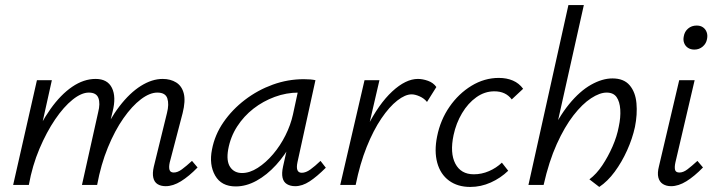

<svg xmlns="http://www.w3.org/2000/svg" viewBox="-20 -731 2830 759"><path d="M635 5Q616 5 603 -3Q590 -11 586 -28.5Q582 -46 588 -72L640 -284Q649 -319 641.5 -342Q634 -365 602 -365Q572 -365 537 -338.5Q502 -312 468 -263.5Q434 -215 406.5 -148Q379 -81 364 0H320Q343 -101 377 -179Q411 -257 452 -310.5Q493 -364 537 -391.5Q581 -419 623 -419Q654 -419 676.5 -405Q699 -391 706.5 -361.5Q714 -332 702 -284L651 -89Q647 -71 650 -60Q653 -49 667 -49Q682 -49 699 -61.5Q716 -74 739 -95L761 -69Q727 -34 695.5 -14.5Q664 5 635 5ZM32 0 126 -414H185L93 0ZM54 0Q74 -90 106.5 -166.5Q139 -243 179.5 -300Q220 -357 265.5 -388Q311 -419 358 -419Q405 -419 422.5 -383.5Q440 -348 425 -289L355 0H304L368 -287Q377 -322 369 -343.5Q361 -365 331 -365Q302 -365 267 -337Q232 -309 198 -259Q164 -209 136 -143Q108 -77 94 0Z M912 6Q855 6 830.5 -37Q806 -80 818 -140Q829 -198 863.5 -248Q898 -298 948.5 -336.5Q999 -375 1058.5 -396.5Q1118 -418 1181 -418Q1196 -418 1207 -417Q1218 -416 1227 -414L1156 -90Q1147 -48 1173 -48Q1189 -48 1207 -61Q1225 -74 1247 -95L1268 -68Q1233 -33 1204 -14Q1175 5 1147 5Q1128 5 1114.5 -3Q1101 -11 1097 -28.5Q1093 -46 1099 -73L1137 -243L1174 -277Q1162 -221 1135 -170Q1108 -119 1071.5 -79Q1035 -39 994 -16.5Q953 6 912 6ZM937 -47Q967 -47 999 -67.5Q1031 -88 1059.5 -121.5Q1088 -155 1108.5 -196Q1129 -237 1138 -278L1162 -389L1195 -362Q1188 -364 1179 -364.5Q1170 -365 1161 -365Q1112 -365 1066 -348Q1020 -331 982 -301.5Q944 -272 917.5 -231Q891 -190 882 -140Q874 -94 890 -70.5Q906 -47 937 -47Z M1353 0Q1383 -133 1430 -226.5Q1477 -320 1530.5 -369.5Q1584 -419 1632 -419Q1651 -419 1672 -411.5Q1693 -404 1705 -387L1668 -328Q1657 -342 1639 -350Q1621 -358 1607 -358Q1582 -358 1550.5 -333.5Q1519 -309 1487.5 -262.5Q1456 -216 1429.5 -150Q1403 -84 1386 0ZM1325 0 1421 -414H1480L1384 0Z M1839 8Q1789 8 1755 -17Q1721 -42 1708.5 -87.5Q1696 -133 1708 -192Q1721 -257 1757 -309Q1793 -361 1844 -392Q1895 -423 1952 -423Q1983 -423 2007.5 -412.5Q2032 -402 2048 -380L2003 -338Q1991 -354 1974 -362Q1957 -370 1934 -370Q1896 -370 1863 -346.5Q1830 -323 1806.5 -283.5Q1783 -244 1773 -197Q1758 -126 1780 -84Q1802 -42 1853 -42Q1884 -42 1913 -54.5Q1942 -67 1964 -88L1989 -56Q1959 -27 1920 -9.5Q1881 8 1839 8Z M2349 8 2310 -22Q2338 -43 2361 -77.5Q2384 -112 2401.5 -152Q2419 -192 2426 -230Q2434 -267 2432 -298Q2430 -329 2417.5 -347Q2405 -365 2378 -365Q2351 -365 2316.5 -342.5Q2282 -320 2247 -275Q2212 -230 2181 -161.5Q2150 -93 2129 0H2090Q2115 -108 2151 -187.5Q2187 -267 2229.5 -319Q2272 -371 2316.5 -396Q2361 -421 2401 -421Q2446 -421 2469 -394Q2492 -367 2496 -323Q2500 -279 2490 -229Q2480 -183 2459 -136.5Q2438 -90 2410 -52Q2382 -14 2349 8ZM2069 0 2227 -711H2288L2129 0Z M2633 5Q2614 5 2600.5 -3.5Q2587 -12 2582.5 -29.5Q2578 -47 2585 -74L2665 -414H2726L2650 -89Q2646 -71 2648.5 -60Q2651 -49 2666 -49Q2681 -49 2697.5 -61.5Q2714 -74 2737 -95L2759 -69Q2725 -34 2693.5 -14.5Q2662 5 2633 5ZM2725 -535Q2710 -535 2699.5 -542Q2689 -549 2684.5 -561Q2680 -573 2683 -587Q2686 -606 2700 -618Q2714 -630 2734 -630Q2749 -630 2759 -623Q2769 -616 2773.5 -604Q2778 -592 2775 -577Q2772 -559 2758 -547Q2744 -535 2725 -535Z"/></svg>

Font: Ysabeau
Style: Italic
Weight: 400
Italic angle: -12°
Designer: Christian Thalmann (Catharsis Fonts)
Version: Version 2.000;gftools[0.9.27.dev2+g8671c4b]